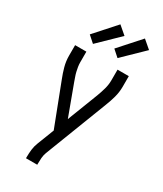

<svg xmlns="http://www.w3.org/2000/svg" viewBox="-239 -1066 977 1152"><g transform="rotate(30 250.0 -489.5)"><path d="M148 0V-7Q148 -34 151 -60Q154 -86 164 -111L209 -227L98 -516Q84 -551 74 -587.5Q64 -624 64 -662V-735H142V-662Q142 -646 144.5 -630.5Q147 -615 150.5 -600Q154 -585 159.5 -570Q165 -555 170 -540L248 -329L330 -541Q341 -570 349.5 -600.5Q358 -631 358 -662V-735H436V-662Q436 -624 426 -587.5Q416 -551 402 -516L236 -86Q229 -67 227.5 -47Q226 -27 226 -7V0ZM323 -795 278 -835 407 -979 463 -931ZM153 -795 108 -835 237 -979 293 -931Z"/></g></svg>

Font: Iosevka Term Curly
Style: Regular
Weight: 400
Designer: Belleve Invis
Foundry: Belleve Invis
Version: Version 32.3.0